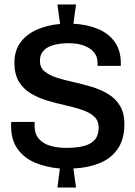

<svg xmlns="http://www.w3.org/2000/svg" viewBox="-20 -780 610 866"><path d="M239 66 250 -20Q190 -25 140 -45.5Q90 -66 60 -107Q30 -148 30 -212Q30 -217 30 -222Q30 -227 31 -230H137Q136 -229 136 -222.5Q136 -216 136 -211Q136 -178 153.5 -156Q171 -134 203.5 -123.5Q236 -113 280 -113Q326 -113 358.5 -121.5Q391 -130 408 -150Q425 -170 425 -204Q425 -236 404.5 -254.5Q384 -273 350 -284.5Q316 -296 275.5 -305Q235 -314 194.5 -326Q154 -338 120 -358Q86 -378 65.5 -411.5Q45 -445 45 -497Q45 -552 72.5 -589Q100 -626 147 -646.5Q194 -667 251 -672L239 -760H323L311 -673Q371 -670 419.5 -650.5Q468 -631 496.5 -592.5Q525 -554 525 -494V-483H420V-496Q420 -525 403.5 -544.5Q387 -564 358 -574.5Q329 -585 290 -585Q251 -585 222 -577Q193 -569 176.5 -551.5Q160 -534 160 -506Q160 -476 180.5 -458.5Q201 -441 235 -430Q269 -419 310 -410Q351 -401 391.5 -389Q432 -377 466 -357Q500 -337 520.5 -304Q541 -271 541 -220Q541 -152 511 -108.5Q481 -65 429 -44Q377 -23 311 -20L323 66Z"/></svg>

Font: Chivo Medium Medium
Style: Regular
Weight: 500
Version: Version 2.002